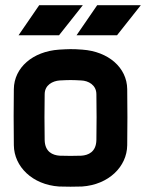

<svg xmlns="http://www.w3.org/2000/svg" viewBox="-20 -700 559 735"><path d="M291 -392C318 -391 349 -375 349 -339C350 -259 350 -244 349 -164C348 -118 318 -106 292 -104C274 -103 226 -103 208 -104C182 -106 152 -118 151 -164C150 -240 150 -263 151 -339C151 -375 182 -390 208 -392C247 -394 254 -394 291 -392ZM33 -144C34 -62 104 7 206 14C224 15 276 15 294 14C396 7 466 -62 467 -144C468 -224 468 -279 467 -359C466 -441 395 -503 295 -510C256 -513 241 -512 206 -510C105 -503 34 -441 33 -359C32 -283 32 -230 33 -144ZM51 -565H206L297 -680H130ZM273 -565H428L519 -680H352Z"/></svg>

Font: Fervojo
Style: Bold
Weight: 700
Designer: kohakuno
Version: ver.1.0